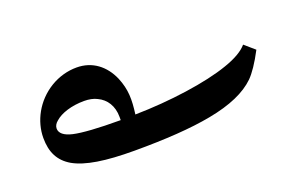

<svg xmlns="http://www.w3.org/2000/svg" viewBox="-58 -634 969 660"><g transform="rotate(-20 427.0 -303.5)"><path d="M342 -135C456 -135 549 -141 623 -155C703 -170 759 -195 795 -230C812 -247 832 -276 854 -318L817 -350C802 -332 774 -315 733 -301C651 -272 514 -253 387 -251C394 -304 394 -340 375 -386C352 -439 309 -472 252 -472C219 -472 186 -463 156 -445C95 -408 62 -344 62 -283C62 -231 80 -195 121 -171C165 -146 236 -135 342 -135ZM333 -250C250 -250 193 -254 162 -261C131 -268 116 -281 116 -298C116 -307 121 -316 130 -323C151 -342 191 -355 237 -355C254 -355 271 -352 284 -345C314 -331 333 -302 333 -262Z"/></g></svg>

Font: Noto Naskh Arabic UI
Style: Bold
Weight: 700
Designer: Monotype Design Team, David Williams, Mohamad Dakak and Nizar Qandah
Foundry: Monotype Imaging Inc.
Version: Version 2.016